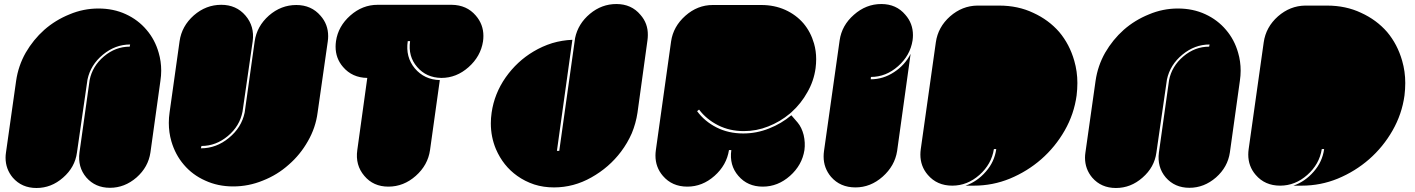

<svg xmlns="http://www.w3.org/2000/svg" viewBox="-20 -940 7069 959"><path d="M60.5 -536.1Q71.3 -611.3 108.4 -676.8Q146.5 -742.2 201.2 -791Q256.8 -839.8 327.1 -868.2Q396.5 -897.5 471.7 -897.5Q546.9 -897.5 608.4 -869.1Q669.9 -840.8 711.9 -791Q753.9 -742.2 772.5 -676.8Q785.2 -633.8 785.2 -586.9Q785.2 -562.5 781.2 -536.1Q764.6 -417 731.4 -178.7Q720.7 -105.5 662.1 -53.7Q602.5 -2 529.3 -2Q456.1 -2 411.1 -53.7Q367.2 -105.5 377 -178.7Q393.6 -299.8 427.7 -540Q441.4 -609.4 499 -658.2Q556.6 -707 627.9 -707Q627.9 -710.9 629.9 -717.8Q555.7 -717.8 494.1 -667Q432.6 -616.2 417 -543Q399.4 -420.9 364.3 -177.7Q354.5 -104.5 294.9 -52.7Q236.3 -1 162.1 -1Q88.9 -1 43.9 -52.7Q7.8 -95.7 7.8 -152.3Q7.8 -165 9.8 -177.7Q26.4 -296.9 60.5 -536.1Z M1566.4 -377.9Q1556.6 -301.8 1517.6 -234.4Q1479.5 -167 1421.9 -117.2Q1365.2 -66.4 1293 -38.1Q1221.7 -8.8 1144.5 -8.8Q1068.4 -8.8 1004.9 -38.1Q941.4 -66.4 898.4 -117.2Q855.5 -167 835.9 -234.4Q823.2 -278.3 823.2 -326.2Q823.2 -352.5 827.1 -378.9Q843.8 -497.1 877 -734.4Q887.7 -809.6 948.2 -863.3Q1008.8 -916 1085 -916Q1160.2 -916 1206.1 -862.3Q1252 -808.6 1242.2 -734.4Q1225.6 -617.2 1191.4 -382.8Q1177.7 -310.5 1118.2 -260.7Q1058.6 -210.9 986.3 -210.9Q985.4 -207 983.4 -199.2Q1060.5 -199.2 1123 -251Q1186.5 -302.7 1202.1 -377.9Q1218.8 -496.1 1252 -733.4Q1262.7 -808.6 1323.2 -862.3Q1383.8 -915 1460 -915Q1535.2 -915 1581.1 -861.3Q1619.1 -818.4 1619.1 -759.8Q1619.1 -747.1 1617.2 -733.4Q1600.6 -614.3 1566.4 -377.9Z M2392.6 -733.4Q2380.9 -658.2 2320.3 -604.5Q2259.8 -550.8 2184.6 -550.8Q2109.4 -551.8 2063.5 -605.5Q2017.6 -658.2 2028.3 -734.4Q2024.4 -734.4 2016.6 -734.4Q2004.9 -655.3 2051.8 -598.6Q2099.6 -542 2176.8 -540Q2161.1 -422.9 2127.9 -190.4Q2117.2 -115.2 2056.6 -61.5Q1996.1 -7.8 1919.9 -7.8Q1844.7 -7.8 1799.8 -61.5Q1753.9 -115.2 1764.6 -190.4Q1781.2 -310.5 1814.5 -550.8Q1739.3 -551.8 1693.4 -605.5Q1656.2 -648.4 1656.2 -707Q1656.2 -719.7 1658.2 -734.4Q1668.9 -808.6 1729.5 -862.3Q1790 -916 1866.2 -916Q1989.3 -916 2236.3 -916Q2311.5 -915 2356.4 -862.3Q2394.5 -818.4 2394.5 -760.7Q2394.5 -747.1 2392.6 -733.4Z M3164.1 -377Q3156.2 -324.2 3135.7 -274.4Q3114.3 -225.6 3082 -182.6Q3022.5 -103.5 2933.6 -53.7Q2845.7 -3.9 2747.1 -3.9Q2694.3 -3.9 2648.4 -18.6Q2601.6 -34.2 2563.5 -61.5Q2493.2 -111.3 2457 -195.3Q2431.6 -255.9 2431.6 -324.2Q2431.6 -349.6 2435.5 -377Q2449.2 -472.7 2505.9 -553.7Q2562.5 -633.8 2644.5 -682.6Q2688.5 -709 2738.3 -724.6Q2788.1 -739.3 2838.9 -741.2Q2813.5 -556.6 2761.7 -186.5Q2765.6 -186.5 2773.4 -186.5Q2799.8 -375 2852.5 -750Q2867.2 -821.3 2926.8 -871.1Q2985.4 -919.9 3058.6 -919.9Q3133.8 -919.9 3178.7 -866.2Q3216.8 -823.2 3215.8 -764.6Q3215.8 -752 3213.9 -738.3Q3197.3 -617.2 3164.1 -377Z M3925.8 -373Q3877 -332 3817.4 -308.6Q3758.8 -285.2 3695.3 -285.2Q3624 -285.2 3566.4 -314.5Q3508.8 -343.8 3471.7 -392.6Q3468.8 -390.6 3461.9 -384.8Q3499 -334 3558.6 -303.7Q3618.2 -273.4 3692.4 -273.4Q3758.8 -273.4 3820.3 -297.9Q3882.8 -322.3 3932.6 -364.3Q3943.4 -351.6 3963.9 -328.1Q3984.4 -303.7 3994.1 -265.6Q4002.9 -227.5 3998 -190.4Q3986.3 -115.2 3925.8 -61.5Q3865.2 -7.8 3790 -7.8Q3713.9 -7.8 3668 -61.5Q3622.1 -114.3 3632.8 -190.4Q3628.9 -190.4 3621.1 -190.4Q3609.4 -115.2 3548.8 -61.5Q3488.3 -7.8 3413.1 -7.8Q3336.9 -7.8 3291 -61.5Q3253.9 -104.5 3253.9 -163.1Q3253.9 -175.8 3255.9 -190.4Q3281.2 -371.1 3332 -733.4Q3342.8 -807.6 3403.3 -861.3Q3463.9 -915 3540 -915Q3621.1 -915 3783.2 -915Q3847.7 -915 3902.3 -890.6Q3956.1 -866.2 3993.2 -823.2Q4029.3 -780.3 4045.9 -722.7Q4056.6 -685.5 4056.6 -644.5Q4056.6 -623 4053.7 -599.6Q4044.9 -535.2 4012.7 -479.5Q3981.4 -422.9 3933.6 -379.9Q3931.6 -377.9 3925.8 -373Z M4329.1 -543.9Q4391.6 -543.9 4446.3 -580.1Q4500 -615.2 4528.3 -670.9Q4505.9 -509.8 4460.9 -185.5Q4449.2 -111.3 4388.7 -57.6Q4328.1 -3.9 4252.9 -3.9Q4176.8 -3.9 4130.9 -56.6Q4093.8 -100.6 4093.8 -158.2Q4093.8 -171.9 4095.7 -185.5Q4122.1 -370.1 4173.8 -738.3Q4184.6 -813.5 4245.1 -866.2Q4305.7 -919.9 4381.8 -919.9Q4457 -919.9 4502 -866.2Q4540 -823.2 4540 -764.6Q4540 -752 4538.1 -738.3Q4526.4 -663.1 4465.8 -609.4Q4405.3 -555.7 4330.1 -555.7Q4329.1 -551.8 4329.1 -543.9Z M5357.4 -462.9Q5344.7 -370.1 5297.9 -288.1Q5251 -206.1 5180.7 -144.5Q5111.3 -84 5024.4 -47.9Q4938.5 -12.7 4844.7 -12.7Q4831.1 -12.7 4802.7 -12.7Q4861.3 -33.2 4904.3 -83Q4947.3 -131.8 4956.1 -195.3Q4952.1 -195.3 4944.3 -195.3Q4932.6 -120.1 4872.1 -66.4Q4811.5 -12.7 4736.3 -12.7Q4660.2 -12.7 4614.3 -66.4Q4577.1 -109.4 4577.1 -168Q4577.1 -180.7 4579.1 -195.3Q4604.5 -373 4654.3 -728.5Q4665 -804.7 4725.6 -858.4Q4786.1 -911.1 4861.3 -912.1Q4897.5 -912.1 4970.7 -912.1Q5064.5 -912.1 5140.6 -876Q5217.8 -840.8 5270.5 -780.3Q5322.3 -718.8 5345.7 -636.7Q5361.3 -583 5361.3 -525.4Q5361.3 -495.1 5357.4 -462.9Z M5452.1 -536.1Q5462.9 -611.3 5500 -676.8Q5538.1 -742.2 5592.8 -791Q5648.4 -839.8 5718.8 -868.2Q5788.1 -897.5 5863.3 -897.5Q5938.5 -897.5 6000 -869.1Q6061.5 -840.8 6103.5 -791Q6145.5 -742.2 6164.1 -676.8Q6176.8 -633.8 6176.8 -586.9Q6176.8 -562.5 6172.9 -536.1Q6156.2 -417 6123 -178.7Q6112.3 -105.5 6053.7 -53.7Q5994.1 -2 5920.9 -2Q5847.7 -2 5802.7 -53.7Q5758.8 -105.5 5768.6 -178.7Q5785.2 -299.8 5819.3 -540Q5833 -609.4 5890.6 -658.2Q5948.2 -707 6019.5 -707Q6019.5 -710.9 6021.5 -717.8Q5947.3 -717.8 5885.7 -667Q5824.2 -616.2 5808.6 -543Q5791 -420.9 5755.9 -177.7Q5746.1 -104.5 5686.5 -52.7Q5627.9 -1 5553.7 -1Q5480.5 -1 5435.5 -52.7Q5399.4 -95.7 5399.4 -152.3Q5399.4 -165 5401.4 -177.7Q5418 -296.9 5452.1 -536.1Z M6995.1 -462.9Q6982.4 -370.1 6935.5 -288.1Q6888.7 -206.1 6818.4 -144.5Q6749 -84 6662.1 -47.9Q6576.2 -12.7 6482.4 -12.7Q6468.8 -12.7 6440.4 -12.7Q6499 -33.2 6542 -83Q6585 -131.8 6593.8 -195.3Q6589.8 -195.3 6582 -195.3Q6570.3 -120.1 6509.8 -66.4Q6449.2 -12.7 6374 -12.7Q6297.9 -12.7 6252 -66.4Q6214.8 -109.4 6214.8 -168Q6214.8 -180.7 6216.8 -195.3Q6242.2 -373 6292 -728.5Q6302.7 -804.7 6363.3 -858.4Q6423.8 -911.1 6499 -912.1Q6535.2 -912.1 6608.4 -912.1Q6702.1 -912.1 6778.3 -876Q6855.5 -840.8 6908.2 -780.3Q6960 -718.8 6983.4 -636.7Q6999 -583 6999 -525.4Q6999 -495.1 6995.1 -462.9Z"/></svg>

Font: Superfatty Italic
Style: Italic
Weight: 400
Version: Version 1.0